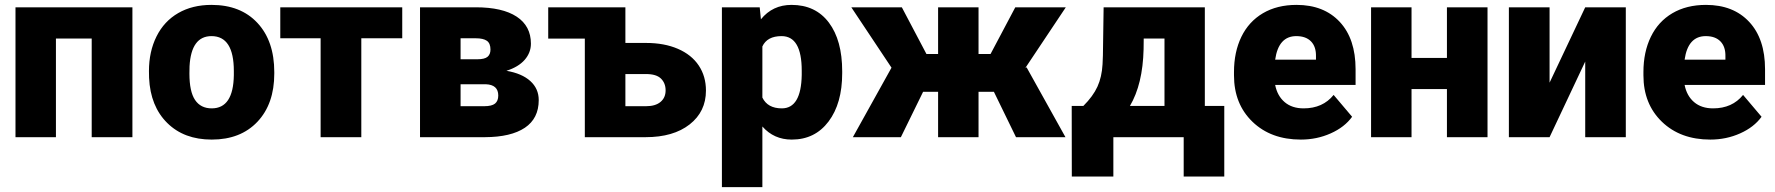

<svg xmlns="http://www.w3.org/2000/svg" viewBox="-20 -558 7220 781"><path d="M518.6 0H353V-401.4H207.5V0H43V-528.3H518.6Z M585.9 -269Q585.9 -348.1 616.7 -409.9Q647.5 -471.7 705.1 -504.9Q762.7 -538.1 840.3 -538.1Q959 -538.1 1027.3 -464.6Q1095.7 -391.1 1095.7 -264.6V-258.8Q1095.7 -135.3 1027.1 -62.7Q958.5 9.8 841.3 9.8Q728.5 9.8 660.2 -57.9Q591.8 -125.5 586.4 -241.2ZM750.5 -258.8Q750.5 -185.5 773.4 -151.4Q796.4 -117.2 841.3 -117.2Q929.2 -117.2 931.2 -252.4V-269Q931.2 -411.1 840.3 -411.1Q757.8 -411.1 751 -288.6Z M1616.2 -402.3H1449.7V0H1284.2V-402.3H1120.1V-528.3H1616.2Z M1688.5 0V-528.3H1915Q2023.9 -528.3 2081.8 -490.2Q2139.6 -452.1 2139.6 -380.4Q2139.6 -343.8 2114.3 -314.7Q2088.9 -285.6 2040 -270Q2103 -259.3 2137.2 -228.3Q2171.4 -197.3 2171.4 -150.9Q2171.4 -76.2 2115 -38.3Q2058.6 -0.5 1952.6 0ZM1853.5 -215.3V-126H1949.7Q1980.5 -126 1993.7 -136.7Q2006.8 -147.5 2006.8 -169.4Q2006.8 -213.4 1956.1 -215.3ZM1853.5 -316.9H1921.4Q1951.2 -316.9 1963.1 -326.9Q1975.1 -336.9 1975.1 -356.4Q1975.1 -381.8 1960.4 -392.1Q1945.8 -402.3 1915 -402.3H1853.5Z M2523.9 -383.3H2608.4Q2682.1 -383.3 2737.5 -359.4Q2793 -335.4 2822.3 -291.5Q2851.6 -247.6 2851.6 -189.5Q2851.6 -104 2785.4 -52Q2719.2 0 2606 0H2358.9V-400.9H2210V-528.3H2523.9ZM2523.9 -256.8V-126H2607.9Q2646 -126 2666.7 -143.3Q2687.5 -160.6 2687.5 -190.4Q2687.5 -219.7 2668.7 -238.3Q2649.9 -256.8 2607.9 -256.8Z M3405.8 -260.3Q3405.8 -137.2 3350.3 -63.7Q3294.9 9.8 3200.7 9.8Q3127.9 9.8 3081.1 -43.5V203.1H2916.5V-528.3H3070.3L3075.2 -479.5Q3122.6 -538.1 3199.7 -538.1Q3297.4 -538.1 3351.6 -466.1Q3405.8 -394 3405.8 -268.1ZM3241.2 -270.5Q3241.2 -411.1 3159.2 -411.1Q3100.6 -411.1 3081.1 -369.1V-161.1Q3102.5 -117.2 3160.2 -117.2Q3238.8 -117.2 3241.2 -252.9Z M4022.9 -184.6H3960.4V0H3795.9V-184.6H3734.9L3644.5 0H3449.2L3606.4 -282.7L3442.9 -528.3H3648.4L3748.5 -338.4H3795.9V-528.3H3960.4V-338.4H4009.3L4109.9 -528.3H4315.4L4150.9 -281.7L4155.8 -284.2L4314 0H4112.8Z M4386.7 -127Q4426.3 -166.5 4444.1 -205.6Q4461.9 -244.6 4464.8 -296.4L4466.3 -332.5L4469.2 -528.3H4880.9V-127H4960V160.2H4794.9V0H4508.8V160.2H4339.8L4339.4 -127ZM4576.2 -127H4716.8V-401.4H4632.3L4631.8 -357.9Q4628.4 -215.3 4576.2 -127Z M5271.5 9.8Q5149.9 9.8 5074.7 -62.7Q4999.5 -135.3 4999.5 -251.5V-265.1Q4999.5 -346.2 5029.5 -408.2Q5059.6 -470.2 5117.2 -504.2Q5174.8 -538.1 5253.9 -538.1Q5365.2 -538.1 5429.7 -469Q5494.1 -399.9 5494.1 -276.4V-212.4H5167Q5175.8 -168 5205.6 -142.6Q5235.4 -117.2 5282.7 -117.2Q5360.8 -117.2 5404.8 -171.9L5480 -83Q5449.2 -40.5 5392.8 -15.4Q5336.4 9.8 5271.5 9.8ZM5252.9 -411.1Q5180.7 -411.1 5167 -315.4H5333V-328.1Q5334 -367.7 5313 -389.4Q5292 -411.1 5252.9 -411.1Z M6030.8 0H5865.7V-195.8H5721.7V0H5557.1V-528.3H5721.7V-322.3H5865.7V-528.3H6030.8Z M6428.2 -528.3H6593.3V0H6428.2V-307.6L6283.2 0H6117.7V-528.3H6283.2V-221.7Z M6937 9.8Q6815.4 9.8 6740.2 -62.7Q6665 -135.3 6665 -251.5V-265.1Q6665 -346.2 6695.1 -408.2Q6725.1 -470.2 6782.7 -504.2Q6840.3 -538.1 6919.4 -538.1Q7030.8 -538.1 7095.2 -469Q7159.7 -399.9 7159.7 -276.4V-212.4H6832.5Q6841.3 -168 6871.1 -142.6Q6900.9 -117.2 6948.2 -117.2Q7026.4 -117.2 7070.3 -171.9L7145.5 -83Q7114.7 -40.5 7058.3 -15.4Q7002 9.8 6937 9.8ZM6918.5 -411.1Q6846.2 -411.1 6832.5 -315.4H6998.5V-328.1Q6999.5 -367.7 6978.5 -389.4Q6957.5 -411.1 6918.5 -411.1Z"/></svg>

Font: Roboto
Style: Regular
Weight: 900
Designer: Google
Version: Version 2.001171; 2014